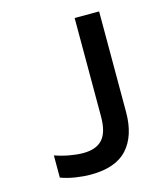

<svg xmlns="http://www.w3.org/2000/svg" viewBox="-109 -799 780 894"><g transform="rotate(-15 281.5 -352.0)"><path d="M219 10Q184 10 145.5 4Q107 -2 75 -14V-121Q109 -109 145 -102.5Q181 -96 210 -96Q274 -96 304 -130Q334 -164 334 -239V-714H452V-229Q452 -115 395.5 -52.5Q339 10 219 10Z"/></g></svg>

Font: Noto Sans Mono SemiCondensed SemiBold
Style: Regular
Weight: 600
Width: 4
Designer: Monotype Design Team
Foundry: Monotype Imaging Inc.
Version: Version 2.014; ttfautohint (v1.8.4.7-5d5b)